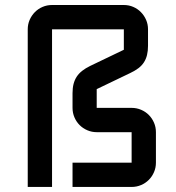

<svg xmlns="http://www.w3.org/2000/svg" viewBox="-20 -740 697 760"><path d="M501 -96.2V-216.8H362.8Q343.3 -216.8 325.7 -224.4Q308.1 -231.9 295.2 -244.9Q282.2 -257.8 274.7 -275.4Q267.1 -293 267.1 -313V-371.1Q267.1 -391.6 271.2 -407.7Q275.4 -423.8 283.7 -436.5Q292 -449.2 305.4 -459.7Q318.8 -470.2 336.9 -479L470.2 -543V-624H186V0H89.8V-624Q89.8 -644 97.4 -661.4Q105 -678.7 117.9 -691.9Q130.9 -705.1 148.4 -712.6Q166 -720.2 186 -720.2H470.2Q490.2 -720.2 507.6 -712.6Q524.9 -705.1 537.8 -691.9Q550.8 -678.7 558.3 -661.4Q565.9 -644 565.9 -624V-559.1Q565.9 -538.6 562 -522.5Q558.1 -506.3 549.8 -493.4Q541.5 -480.5 528.1 -470.2Q514.6 -460 496.1 -451.2L362.8 -387.2V-313H501Q521 -313 538.6 -305.4Q556.2 -297.9 569.1 -284.9Q582 -272 589.6 -254.4Q597.2 -236.8 597.2 -216.8V-96.2Q597.2 -76.2 589.6 -58.6Q582 -41 569.1 -28.1Q556.2 -15.1 538.6 -7.6Q521 0 501 0H267.1V-96.2Z"/></svg>

Font: Aldrich
Style: Regular
Weight: 400
Designer: Matthew Desmond
Foundry: Matthew Desmond
Version: Version 1.001 2011